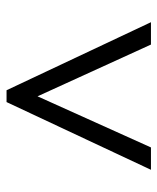

<svg xmlns="http://www.w3.org/2000/svg" viewBox="34 -788 492 601"><g transform="rotate(-90 280.5 -488.0)"><path d="M49 -262 261 -714H298L511 -262H441L279 -617L119 -262Z"/></g></svg>

Font: Noto Serif Hebrew Medium
Style: Regular
Weight: 500
Version: Version 2.003